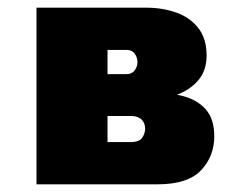

<svg xmlns="http://www.w3.org/2000/svg" viewBox="-20 -480 608 500"><path d="M187 -240V-178H320Q331 -178 338.5 -175Q346 -172 350 -167.5Q354 -163 356 -157Q358 -151 358 -145Q358 -133 350.5 -121.5Q343 -110 320 -110H187V0H390Q469 0 503.5 -36.5Q538 -73 538 -125Q538 -170 516 -195Q494 -220 456 -230Q418 -240 370 -240ZM187 -220H360Q403 -220 438.5 -232.5Q474 -245 496 -270.5Q518 -296 518 -335Q518 -380 496 -407.5Q474 -435 438.5 -447.5Q403 -460 360 -460H187V-350H310Q324 -350 331 -340Q338 -330 338 -318Q338 -312 336 -306.5Q334 -301 330.5 -296.5Q327 -292 322 -289.5Q317 -287 310 -287H187ZM75 -460V0H260V-460Z"/></svg>

Font: Jost Black
Style: Regular
Weight: 900
Version: Version 3.710